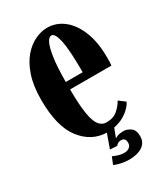

<svg xmlns="http://www.w3.org/2000/svg" viewBox="-174 -613 754 860"><g transform="rotate(-30 203.0 -183.0)"><path d="M237 165Q213 165 190.5 159.5Q168 154 160.5 149.5L175.5 112.5Q181 116 198.2 121.8Q215.5 127.5 232.5 127.5Q248 127.5 258.5 119.5Q269 111.5 269 97.5Q269 81.5 262.5 76.2Q256 71 246.5 71Q229.5 71 219.5 84.5L183 82.5L209 10Q131 8 79.2 -59.2Q27.5 -126.5 27.5 -263.5Q27.5 -336 44.8 -387Q62 -438 89.8 -469.8Q117.5 -501.5 149.5 -516.2Q181.5 -531 211 -531Q258 -531 296 -501.2Q334 -471.5 356.2 -415.5Q378.5 -359.5 378.5 -280.5Q378.5 -260 377 -240H163Q163.5 -160.5 170.8 -115Q178 -69.5 193 -50Q208 -30.5 231.5 -30.5Q268.5 -30.5 290.8 -51Q313 -71.5 322.5 -90.5L355 -66Q344.5 -43.5 316.2 -22.2Q288 -1 249 6.5L231 53.5Q233 50.5 245.2 45.8Q257.5 41 275.5 41Q295 41 312.8 53.8Q330.5 66.5 330.5 98Q330.5 130.5 304.8 147.8Q279 165 237 165ZM211 -491.5Q198.5 -491.5 188 -471.2Q177.5 -451 170.5 -404.5Q163.5 -358 163 -278.5H250.5Q250.5 -394 240 -442.8Q229.5 -491.5 211 -491.5Z"/></g></svg>

Font: Imbue 10pt ExtraBold
Style: Regular
Weight: 800
Designer: Tyler Finck
Foundry: Etcetera Type Company
Version: Version 1.102; ttfautohint (v1.8.3)